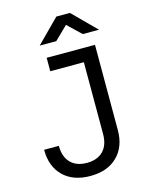

<svg xmlns="http://www.w3.org/2000/svg" viewBox="-139 -1036 877 1132"><g transform="rotate(-15 300.0 -470.0)"><path d="M270 10Q165 10 105 -49Q45 -108 45 -210H135Q135 -143 170.5 -106.5Q206 -70 270 -70Q334 -70 369.5 -106.5Q405 -143 405 -210V-648H200V-730H495V-210Q495 -108 434.5 -49Q374 10 270 10ZM179 -810 318 -950H401L541 -810H442L360 -888L280 -810Z"/></g></svg>

Font: Liga JetBrainsMono Nerd Font
Style: Regular
Weight: 400
Designer: Philipp Nurullin, Konstantin Bulenkov
Foundry: JetBrains
Version: Version 2.225; ttfautohint (v1.8.3)